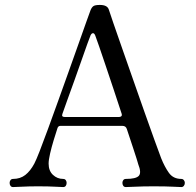

<svg xmlns="http://www.w3.org/2000/svg" viewBox="-20 -758 796 778"><path d="M33 0Q26 0 22.5 -5Q19 -10 19 -17Q19 -23 22.5 -28Q26 -33 33 -33Q62 -33 82.5 -49Q103 -65 119 -95Q126 -108 140.5 -145Q155 -182 174.5 -235.5Q194 -289 216 -350Q238 -411 259.5 -471.5Q281 -532 299.5 -584Q318 -636 330.5 -671.5Q343 -707 347 -717Q352 -729 359 -733.5Q366 -738 385 -738Q415 -738 421 -719Q425 -706 439.5 -664Q454 -622 475 -562Q496 -502 519.5 -435Q543 -368 565.5 -304Q588 -240 606 -190.5Q624 -141 633 -117Q647 -82 664.5 -57.5Q682 -33 715 -33Q721 -33 725 -28Q729 -23 729 -17Q729 -10 725 -5Q721 0 715 0Q705 0 679.5 -1.5Q654 -3 602 -3Q559 -3 530 -1.5Q501 0 490 0Q483 0 479.5 -5Q476 -10 476 -17Q476 -23 479.5 -28Q483 -33 490 -33Q531 -33 542.5 -45.5Q554 -58 540 -93Q539 -96 538 -100Q537 -104 533 -116.5Q529 -129 520 -156.5Q511 -184 494 -235Q490 -248 476 -248H225Q216 -248 213 -239Q206 -218 197.5 -190Q189 -162 183 -136Q177 -110 177 -95Q177 -66 194.5 -49.5Q212 -33 236 -33Q243 -33 246.5 -28Q250 -23 250 -17Q250 -10 246.5 -5Q243 0 236 0Q226 0 202 -1.5Q178 -3 134 -3Q96 -3 69.5 -1.5Q43 0 33 0ZM242 -284H463Q468 -284 471.5 -287Q475 -290 473 -297Q458 -343 441 -394Q424 -445 408.5 -491Q393 -537 381.5 -570.5Q370 -604 366 -614Q362 -624 356.5 -623.5Q351 -623 347 -615Q344 -608 334 -580.5Q324 -553 310.5 -514Q297 -475 282 -433.5Q267 -392 254 -356Q241 -320 233 -297Q228 -284 242 -284Z"/></svg>

Font: TsukuhouMincho
Style: Regular
Weight: 400
Designer: Iose
Foundry: Typographish
Version: Version 1.001; ttfautohint (v1.8.3)